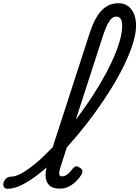

<svg xmlns="http://www.w3.org/2000/svg" viewBox="-208 -1154 864 1191"><path d="M-159 17Q-178 17 -184 5.5Q-190 -6 -186 -20.5Q-182 -35 -170 -46.5Q-158 -58 -141 -58Q-111 -58 -70.5 -81Q-30 -104 18 -144.5Q66 -185 117.5 -239.5Q169 -294 220.5 -358Q272 -422 320.5 -491Q369 -560 410.5 -630Q452 -700 483 -766Q514 -832 532 -891Q550 -950 550 -995Q550 -1011 562.5 -1019Q575 -1027 592.5 -1027Q610 -1027 623 -1019Q636 -1011 636 -995Q636 -947 616.5 -884.5Q597 -822 562.5 -750.5Q528 -679 481.5 -604Q435 -529 380.5 -454Q326 -379 267.5 -309.5Q209 -240 150 -180.5Q91 -121 34.5 -76.5Q-22 -32 -71.5 -7.5Q-121 17 -159 17ZM163 16Q123 16 103 0Q83 -16 77.5 -42Q72 -68 77.5 -98.5Q83 -129 92 -158L348 -948Q380 -1046 423 -1090Q466 -1134 526 -1134Q561 -1134 585 -1117Q609 -1100 622.5 -1069Q636 -1038 636 -995Q636 -976 623 -967Q610 -958 592.5 -958Q575 -958 562.5 -967Q550 -976 550 -995Q550 -1013 546 -1025.5Q542 -1038 534 -1044.5Q526 -1051 513 -1051Q499 -1051 486 -1040.5Q473 -1030 459.5 -1004.5Q446 -979 431 -933L165 -111Q161 -97 159.5 -85Q158 -73 162 -66.5Q166 -60 178 -60Q190 -60 202 -67Q214 -74 224.5 -85.5Q235 -97 245 -110Q252 -119 261.5 -122Q271 -125 285 -115Q302 -105 303 -94.5Q304 -84 299 -74Q290 -57 270.5 -36Q251 -15 224.5 0.5Q198 16 163 16Z"/></svg>

Font: Playwrite CU
Style: Regular
Weight: 400
Designer: Veronika Burian, José Scaglione
Foundry: TypeTogether
Version: Version 1.002